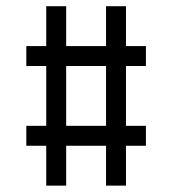

<svg xmlns="http://www.w3.org/2000/svg" viewBox="-20 -582 540 602"><path d="M125 -562.5H187.5V-437.5H312.5V-562.5H375V-437.5H437.5V-375H375V-187.5H437.5V-125H375V0H312.5V-125H187.5V0H125V-125H62.5V-187.5H125V-375H62.5V-437.5H125ZM187.5 -375V-187.5H312.5V-375Z"/></svg>

Font: Pixel Operator SC
Style: Regular
Weight: 400
Designer: Jayvee Enaguas (GrandChaos9000)
Foundry: The Grandoplex Project
Version: Version 1.4.1 (September 5, 2015)